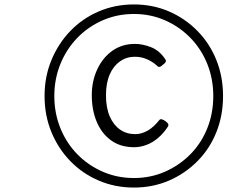

<svg xmlns="http://www.w3.org/2000/svg" viewBox="-20 -925 1045 866"><path d="M584 -79Q499 -79 425.5 -110.5Q352 -142 297.5 -198Q243 -254 212 -329Q181 -404 181 -492Q181 -579 212 -654Q243 -729 297.5 -785.5Q352 -842 425.5 -873.5Q499 -905 584 -905Q669 -905 742 -873.5Q815 -842 870.5 -785.5Q926 -729 956 -654Q986 -579 986 -492Q986 -404 956 -329Q926 -254 870.5 -198Q815 -142 742 -110.5Q669 -79 584 -79ZM584 -122Q659 -122 724 -150.5Q789 -179 838.5 -229Q888 -279 915 -346.5Q942 -414 942 -492Q942 -569 915 -636.5Q888 -704 838.5 -754.5Q789 -805 724 -833.5Q659 -862 584 -862Q509 -862 443.5 -833.5Q378 -805 329 -754.5Q280 -704 252.5 -636.5Q225 -569 225 -492Q225 -414 252.5 -346.5Q280 -279 329 -229Q378 -179 443.5 -150.5Q509 -122 584 -122ZM585 -261Q524 -261 481.5 -291.5Q439 -322 416.5 -375Q394 -428 394 -495Q394 -560 419 -613Q444 -666 487.5 -696.5Q531 -727 588 -727Q623 -727 660.5 -712.5Q698 -698 724 -660Q730 -652 727.5 -646Q725 -640 716 -634Q707 -625 700.5 -623.5Q694 -622 689 -628Q668 -647 642.5 -658Q617 -669 588 -669Q551 -669 521.5 -648.5Q492 -628 475 -589.5Q458 -551 458 -495Q458 -439 475 -400Q492 -361 521.5 -340.5Q551 -320 590 -320Q618 -320 645.5 -335.5Q673 -351 699 -384Q703 -389 711 -386.5Q719 -384 727 -378Q737 -371 739 -364.5Q741 -358 736 -352Q717 -323 692 -302Q667 -281 639.5 -271Q612 -261 585 -261Z"/></svg>

Font: Playwrite RO Light
Style: Regular
Weight: 300
Version: Version 1.002